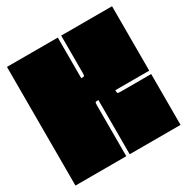

<svg xmlns="http://www.w3.org/2000/svg" viewBox="-159 -840 959 981"><g transform="rotate(-30 320.0 -350.0)"><path d="M10 0V-700H310V-460Q325 -460 327.5 -462.5Q330 -465 330 -480V-700H630V-320H430Q430 -305 432.5 -302.5Q435 -300 450 -300H630V0H330V-320Q315 -320 312.5 -317.5Q310 -315 310 -300V0Z"/></g></svg>

Font: Badeen Display
Style: Regular
Weight: 400
Version: Version 1.000; ttfautohint (v1.8.4.7-5d5b)